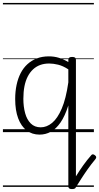

<svg xmlns="http://www.w3.org/2000/svg" viewBox="-20 -905 679 1315"><path d="M498 380Q494 389 483 387.5Q472 386 465.5 378.5Q459 371 464 360Q482 332 503 298Q524 264 549.5 228Q575 192 605 158Q609 152 616 152Q623 152 631 159Q639 165 639 172Q639 179 632 187Q606 218 581.5 252.5Q557 287 536 320Q515 353 498 380ZM251 17Q200 17 162.5 -11.5Q125 -40 104.5 -94.5Q84 -149 84 -227Q84 -278 93.5 -323Q103 -368 121.5 -404Q140 -440 168 -465.5Q196 -491 232.5 -505Q269 -519 315 -519Q350 -519 382 -509.5Q414 -500 448 -480V-497Q448 -506 454.5 -510.5Q461 -515 474 -515Q488 -515 494 -510.5Q500 -506 500 -496V371Q500 381 493.5 385.5Q487 390 473 390Q460 390 454 385.5Q448 381 448 371V-183Q425 -110 394.5 -66Q364 -22 328 -2.5Q292 17 251 17ZM140 -228Q140 -175 152 -130.5Q164 -86 190.5 -59.5Q217 -33 259 -33Q300 -33 337 -63.5Q374 -94 403 -161.5Q432 -229 448 -341V-430Q411 -454 378 -462Q345 -470 317 -470Q283 -470 255.5 -460Q228 -450 206.5 -430Q185 -410 170 -381Q155 -352 147.5 -314Q140 -276 140 -228ZM0 365H623V375H0ZM0 -20H623V0H0ZM0 -505H623V-500H0ZM0 -885H623V-875H0Z"/></svg>

Font: Playwrite GB S Guides
Style: Regular
Weight: 400
Designer: Veronika Burian, José Scaglione
Foundry: TypeTogether
Version: Version 1.003